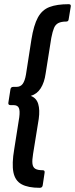

<svg xmlns="http://www.w3.org/2000/svg" viewBox="-20 -736 358 917"><path d="M170 161Q114 161 83 144Q52 127 44 86.5Q36 46 48 -24L72 -176Q76 -207 70 -220.5Q64 -234 44 -234H30Q18 -234 20 -246L30 -310Q32 -321 43 -321H58Q78 -321 88.5 -335.5Q99 -350 104 -380L130 -547Q141 -616 161 -652.5Q181 -689 216.5 -702.5Q252 -716 308 -716Q320 -716 318 -705L308 -644Q307 -633 296 -633Q273 -633 259 -626Q245 -619 238 -602.5Q231 -586 225 -555L198 -385Q192 -342 174.5 -314.5Q157 -287 127 -278Q154 -268 162.5 -239.5Q171 -211 165 -168L138 -1Q133 29 135 46Q137 63 148.5 70Q160 77 184 77Q195 77 193 89L184 149Q182 161 170 161Z"/></svg>

Font: Sofia Sans Condensed
Style: Bold Italic
Weight: 700
Italic angle: -9°
Version: Version 4.100